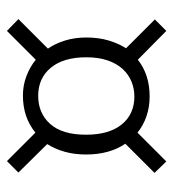

<svg xmlns="http://www.w3.org/2000/svg" viewBox="7 -582 499 553"><g transform="rotate(-90 256.5 -305.5)"><path d="M68 -76 35 -110 119 -194Q88 -240 88 -307Q88 -341 96 -369Q104 -397 118 -419L36 -502L69 -535L151 -453Q195 -489 258 -489Q287 -489 313.5 -479Q340 -469 361 -452L444 -535L478 -502L393 -417Q408 -395 416.5 -367Q425 -339 425 -307Q425 -271 416.5 -242.5Q408 -214 394 -192L477 -109L444 -76L361 -158Q318 -124 255 -124Q225 -124 198.5 -133Q172 -142 151 -159ZM368 -307Q368 -372 338 -408.5Q308 -445 257 -445Q207 -445 176 -410.5Q145 -376 145 -307Q145 -241 174.5 -204.5Q204 -168 255 -168Q278 -168 298.5 -176.5Q319 -185 334.5 -202Q350 -219 359 -245Q368 -271 368 -307Z"/></g></svg>

Font: Mukta Mahee Light
Style: Regular
Weight: 300
Designer: Shuchita Grover, Noopur Datye, Girish Dalvi, Yashodeep Gholap
Foundry: Ek Type
Version: Version 2.538;PS 1.000;hotconv 16.6.51;makeotf.lib2.5.65220;